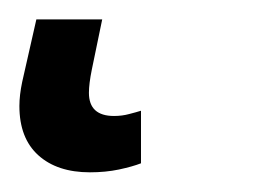

<svg xmlns="http://www.w3.org/2000/svg" viewBox="-39 43 274 198"><path d="M53.7 220.7Q20 220.7 0.5 203.1Q-19 185.5 -19 152.3Q-19 141.1 -16.1 127.4L-1.5 63H66.4L55.7 114.7Q52.7 129.4 52.7 138.7Q52.7 162.6 78.6 162.6Q86.9 162.6 94.2 160.6Q101.6 158.7 106.4 157.2V211.4Q97.7 214.8 83.7 217.8Q69.8 220.7 53.7 220.7Z"/></svg>

Font: Open Sans
Style: Italic
Weight: 400
Italic angle: -12°
Designer: Monotype Design Team
Foundry: Monotype Imaging Inc.
Version: Version 3.000; ttfautohint (v1.8.4)